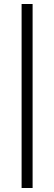

<svg xmlns="http://www.w3.org/2000/svg" viewBox="-20 -710 271 960"><path d="M88 230V-690H143V230Z"/></svg>

Font: Lisu Bosa Light
Style: Regular
Weight: 300
Designer: David Morse, Annie Olsen, Victor Gaultney, Frank Grießhammer (Latin)
Foundry: SIL International
Version: Version 2.000